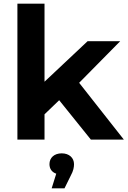

<svg xmlns="http://www.w3.org/2000/svg" viewBox="-20 -762 696 1048"><path d="M636 -537H458L223 -316V-742H75V0H223V-138L303 -215L476 0H656L412 -310ZM366 197C381 170 384 150 384 134C384 100 358 75 317 75C276 75 250 99 250 134C250 159 263 178 287 186L262 266H332Z"/></svg>

Font: Montserrat-Alt1
Style: Bold
Weight: 700
Designer: Differentunic
Foundry: Differentunic
Version: Version 7.222